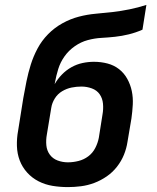

<svg xmlns="http://www.w3.org/2000/svg" viewBox="-20 -755 640 783"><path d="M257 8Q225 8 194.5 3Q164 -2 137.5 -15.5Q111 -29 91 -51Q71 -73 60.5 -100.5Q50 -128 49 -159.5Q48 -191 54 -223L75 -355Q81 -389 88 -423.5Q95 -458 105.5 -491.5Q116 -525 133 -557Q150 -589 176 -615.5Q202 -642 234.5 -660Q267 -678 301.5 -687Q336 -696 370.5 -699Q405 -702 439.5 -706Q474 -710 508.5 -717Q543 -724 577 -735L561 -634Q534 -622 505.5 -615Q477 -608 449 -605Q421 -602 393.5 -600.5Q366 -599 338 -591.5Q310 -584 285 -566.5Q260 -549 243 -525Q226 -501 217.5 -473.5Q209 -446 204 -418L203 -412Q215 -433 232.5 -451Q250 -469 271.5 -481Q293 -493 316.5 -498Q340 -503 363 -503Q392 -503 418.5 -496Q445 -489 465.5 -473Q486 -457 499 -433.5Q512 -410 517.5 -383.5Q523 -357 521.5 -328.5Q520 -300 516 -272L500 -177Q496 -150 485.5 -124Q475 -98 457 -75Q439 -52 415 -35.5Q391 -19 364.5 -9Q338 1 310.5 4.5Q283 8 257 8ZM257 -93Q278 -93 300 -98.5Q322 -104 340 -117.5Q358 -131 368.5 -151.5Q379 -172 383 -193L398 -288Q402 -310 400 -332Q398 -354 386.5 -370.5Q375 -387 354.5 -394.5Q334 -402 312 -402Q292 -402 272 -398Q252 -394 233.5 -383Q215 -372 203.5 -353.5Q192 -335 189 -315L171 -206Q167 -184 169 -162.5Q171 -141 183 -124.5Q195 -108 215 -100.5Q235 -93 257 -93Z"/></svg>

Font: Iosevka Extended
Style: Bold Italic
Weight: 700
Width: 7
Italic angle: -9°
Monospace: yes
Designer: Belleve Invis
Foundry: Belleve Invis
Version: Version 32.5.0; ttfautohint (v1.8.4)